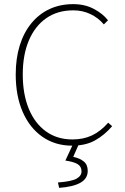

<svg xmlns="http://www.w3.org/2000/svg" viewBox="-20 -692 602 928"><path d="M328 12Q247 12 185.5 -30.5Q124 -73 90 -150.5Q56 -228 56 -332Q56 -410 75.5 -472.5Q95 -535 132 -580Q169 -625 220 -648.5Q271 -672 334 -672Q390 -672 433.5 -649Q477 -626 502 -594L482 -574Q455 -606 417 -624Q379 -642 334 -642Q258 -642 203.5 -604Q149 -566 119.5 -496.5Q90 -427 90 -332Q90 -237 119 -166.5Q148 -96 202 -57Q256 -18 330 -18Q383 -18 424.5 -37.5Q466 -57 503 -99L522 -82Q485 -39 439.5 -13.5Q394 12 328 12ZM266 216 260 190Q326 185 350 171.5Q374 158 374 136Q374 113 355.5 101.5Q337 90 296 84L336 -2H364L334 66Q366 73 385 88.5Q404 104 404 134Q404 171 369 191Q334 211 266 216Z"/></svg>

Font: Source Sans 3 ExtraLight ExtraLight
Style: Regular
Weight: 250
Version: Version 3.052;hotconv 1.1.0;makeotfexe 2.6.0